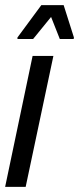

<svg xmlns="http://www.w3.org/2000/svg" viewBox="-22 -728 308 748"><path d="M-2 0 105 -510H186L78 0ZM46 -576V-582L139 -708H226L266 -582L265 -576H211L177 -662L107 -576Z"/></svg>

Font: Saira ExtraCondensed Medium
Style: Italic
Weight: 500
Width: 2
Italic angle: -12°
Designer: Hector Gatti with collaboration of the Omnibus-Type team
Foundry: Omnibus-Type
Version: Version 1.101